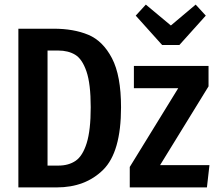

<svg xmlns="http://www.w3.org/2000/svg" viewBox="-20 -816 947 836"><path d="M507 -349Q507 -154 429.5 -77Q352 0 227 0H60V-691H214Q301 -691 364.5 -664.5Q428 -638 467.5 -562.5Q507 -487 507 -349ZM187 -596V-95H234Q279 -95 309.5 -116Q340 -137 357.5 -193Q375 -249 375 -349Q375 -451 356.5 -505Q338 -559 307.5 -577.5Q277 -596 233 -596ZM888 -529V-440L677 -97H892L881 0H545V-89L756 -432H563V-529ZM832 -796 876 -748 761 -620H686L571 -748L615 -796L724 -705Z"/></svg>

Font: Fira Sans Extra Condensed Medium
Style: Regular
Weight: 500
Width: 1
Designer: Carrois Corporate & Edenspiekermann AG
Foundry: Carrois Corporate GbR & Edenspiekermann AG
Version: Version 4.203